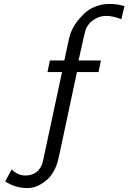

<svg xmlns="http://www.w3.org/2000/svg" viewBox="-20 -753 660 978"><path d="M6 171 40 110Q71 141 108 141Q131 141 149 133Q167 125 176.5 113.5Q186 102 191.5 90Q197 78 198 70L200 62L296 -386H222L234 -445H308Q311 -461 315.5 -482Q320 -503 322 -512Q324 -521 327 -534.5Q330 -548 331 -553Q332 -558 334.5 -566.5Q337 -575 338 -578.5Q339 -582 341 -587.5Q343 -593 345 -597Q347 -601 350 -607Q358 -624 371.5 -642Q385 -660 407.5 -682.5Q430 -705 464.5 -719Q499 -733 538 -733Q577 -733 614 -722L598 -655Q555 -672 522 -672Q492 -672 468 -658.5Q444 -645 434 -632Q424 -619 418 -607Q413 -595 380 -445H494L482 -386H372L284 27Q272 85 260 107Q251 126 236.5 145Q222 164 189.5 184.5Q157 205 120 205Q58 205 6 171Z"/></svg>

Font: CMU Sans Serif
Style: Medium
Weight: 500
Version: Version 0.7.0